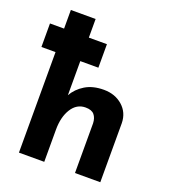

<svg xmlns="http://www.w3.org/2000/svg" viewBox="-148 -893 885 998"><g transform="rotate(20 294.0 -394.5)"><path d="M72 0V-789H209V-349L208 -366Q231 -407 273 -432.5Q315 -458 376 -458Q438 -458 479.5 -421.5Q521 -385 522 -327V0H382V-275Q381 -304 366.5 -321.5Q352 -339 318 -339Q269 -339 240.5 -293.5Q212 -248 212 -178V0ZM-6 -686H309V-556H-6Z"/></g></svg>

Font: Reem Kufi Fun
Style: Regular
Weight: 400
Designer: Khaled Hosny
Version: Version 1.005